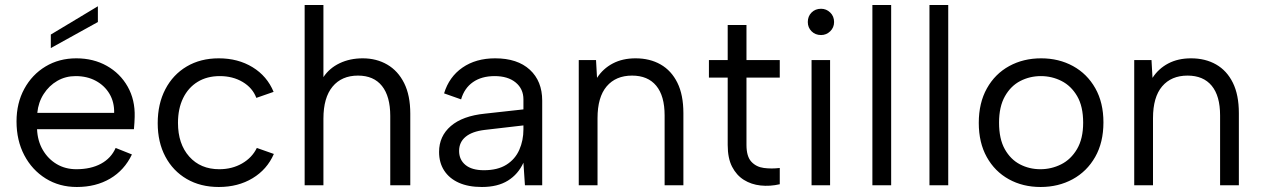

<svg xmlns="http://www.w3.org/2000/svg" viewBox="-20 -740 5037 767"><path d="M371 -715V-652L183 -548V-602ZM287 7Q217 7 162.5 -27Q108 -61 77 -120Q46 -179 46 -255Q46 -328 77 -385Q108 -442 162 -474.5Q216 -507 285 -507Q353 -507 406.5 -477Q460 -447 490 -394Q520 -341 518 -273Q518 -262 517 -250Q516 -238 515 -224H128Q130 -177 151 -141Q172 -105 206.5 -84.5Q241 -64 285 -64Q343 -64 383.5 -86Q424 -108 442 -149L507 -123Q477 -60 420 -26.5Q363 7 287 7ZM436 -289Q437 -332 417.5 -365Q398 -398 363 -417Q328 -436 282 -436Q242 -436 209 -417Q176 -398 154.5 -364.5Q133 -331 129 -289Z M854 7Q781 7 726 -25Q671 -57 640.5 -114.5Q610 -172 610 -248Q610 -325 640.5 -383.5Q671 -442 726 -474.5Q781 -507 854 -507Q931 -507 989 -471.5Q1047 -436 1073 -373L1004 -349Q989 -389 949.5 -412.5Q910 -436 858 -436Q807 -436 769.5 -413Q732 -390 711.5 -348Q691 -306 691 -249Q691 -165 736 -114.5Q781 -64 856 -64Q907 -64 947 -87Q987 -110 1006 -149L1074 -125Q1047 -63 989 -28Q931 7 854 7Z M1197 -720H1272V-432Q1296 -468 1337 -487.5Q1378 -507 1429 -507Q1484 -507 1527 -482Q1570 -457 1594.5 -408Q1619 -359 1619 -286V0H1539V-277Q1539 -355 1506 -396.5Q1473 -438 1410 -438Q1345 -438 1308.5 -394Q1272 -350 1272 -266V0H1197Z M2077 0 2071 -90Q2050 -44 2009 -18.5Q1968 7 1905 7Q1851 7 1813 -10Q1775 -27 1754.5 -58.5Q1734 -90 1734 -133Q1734 -196 1781 -236.5Q1828 -277 1917 -286L2071 -303V-343Q2071 -385 2040 -410.5Q2009 -436 1956 -436Q1904 -436 1869.5 -412Q1835 -388 1822 -343L1754 -367Q1774 -433 1827.5 -470Q1881 -507 1958 -507Q2047 -507 2096.5 -461.5Q2146 -416 2146 -338V0ZM2071 -239 1916 -221Q1866 -215 1840 -193.5Q1814 -172 1814 -137Q1814 -102 1839.5 -81Q1865 -60 1913 -60Q1968 -60 2003 -82Q2038 -104 2054.5 -141.5Q2071 -179 2071 -223Z M2292 -500H2361L2365 -429Q2389 -466 2428 -486.5Q2467 -507 2519 -507Q2576 -507 2619 -482.5Q2662 -458 2686 -409.5Q2710 -361 2710 -288V0H2635V-279Q2635 -357 2601.5 -397.5Q2568 -438 2505 -438Q2440 -438 2403.5 -395Q2367 -352 2367 -268V0H2292Z M2887 -500V-640H2962V-500H3095V-430H2962V-161Q2962 -115 2981.5 -94Q3001 -73 3031.5 -69Q3062 -65 3095 -69V-4Q3056 5 3018.5 1Q2981 -3 2951.5 -21.5Q2922 -40 2904.5 -74Q2887 -108 2887 -161V-430H2812V-500Z M3222 -500H3296V0H3222ZM3260 -600Q3237 -600 3222 -615Q3207 -630 3207 -652Q3207 -675 3222 -690Q3237 -705 3260 -705Q3281 -705 3296.5 -690Q3312 -675 3312 -652Q3312 -630 3296.5 -615Q3281 -600 3260 -600Z M3465 -720H3540V0H3465Z M3693 -720H3768V0H3693Z M4137 7Q4066 7 4010 -24Q3954 -55 3922 -112.5Q3890 -170 3890 -249Q3890 -329 3922.5 -387Q3955 -445 4011.5 -476Q4068 -507 4139 -507Q4210 -507 4266.5 -476Q4323 -445 4355.5 -387.5Q4388 -330 4388 -251Q4388 -171 4355 -113Q4322 -55 4265 -24Q4208 7 4137 7ZM4136 -64Q4180 -64 4219 -83.5Q4258 -103 4282.5 -144.5Q4307 -186 4307 -250Q4307 -315 4283 -356Q4259 -397 4220.5 -416.5Q4182 -436 4138 -436Q4094 -436 4056 -416.5Q4018 -397 3994.5 -355.5Q3971 -314 3971 -250Q3971 -185 3994 -144Q4017 -103 4054.5 -83.5Q4092 -64 4136 -64Z M4511 -500H4580L4584 -429Q4608 -466 4647 -486.5Q4686 -507 4738 -507Q4795 -507 4838 -482.5Q4881 -458 4905 -409.5Q4929 -361 4929 -288V0H4854V-279Q4854 -357 4820.5 -397.5Q4787 -438 4724 -438Q4659 -438 4622.5 -395Q4586 -352 4586 -268V0H4511Z"/></svg>

Font: Albert Sans
Style: Regular
Weight: 400
Designer: Andreas Rasmussen
Foundry: a.Foundry
Version: Version 1.025